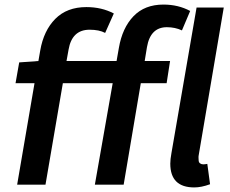

<svg xmlns="http://www.w3.org/2000/svg" viewBox="-20 -808 1007 840"><path d="M358 -777Q425 -777 478 -749L440 -664Q414 -678 372 -678Q295 -678 280 -591L271 -541H490L500 -598Q515 -686 564 -737Q613 -788 695 -788Q760 -788 812 -760L776 -675Q746 -689 710 -689Q638 -689 623 -602L613 -541H724L709 -444H596L521 0H395L473 -444H255L179 0H55L131 -444H48L64 -535L148 -541L156 -587Q171 -674 222 -725.5Q273 -777 358 -777ZM725 -92Q725 -111 730 -138L840 -775H959L850 -133Q848 -123 848.5 -118Q849 -113 849 -108Q849 -98 855 -93.5Q861 -89 869 -89Q877 -89 887 -91L899 -2Q861 12 830 12Q725 12 725 -92Z"/></svg>

Font: Nebula Sans Semibold
Style: Regular
Weight: 600
Italic angle: -9°
Designer: Paul D. Hunt for Adobe (as Source Sans)
Foundry: Nebula Entertainment & Broadcasting LLC
Version: Version 1.010